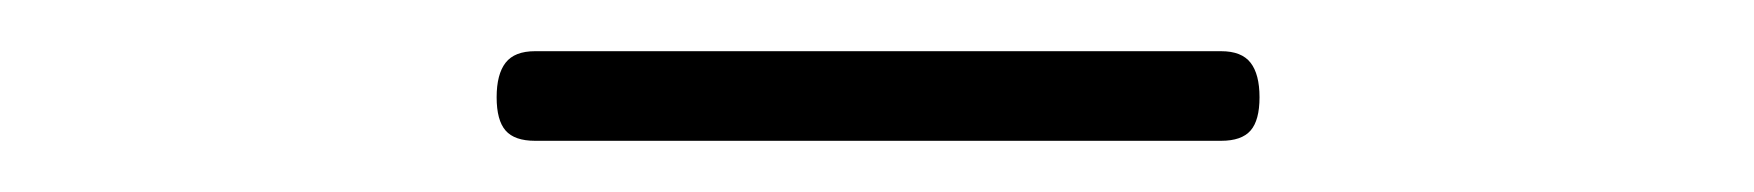

<svg xmlns="http://www.w3.org/2000/svg" viewBox="-20 -771 685 75"><path d="M189 -716Q181 -716 177.5 -720Q174 -724 174 -733Q174 -742 177.5 -746.5Q181 -751 189 -751H457Q465 -751 468.5 -746.5Q472 -742 472 -733Q472 -724 468.5 -720Q465 -716 457 -716Z"/></svg>

Font: Playwrite HR Lijeva Thin
Style: Regular
Weight: 250
Designer: Veronika Burian, José Scaglione
Foundry: TypeTogether
Version: Version 1.002